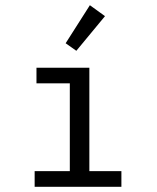

<svg xmlns="http://www.w3.org/2000/svg" viewBox="-20 -717 603 737"><path d="M113 0V-60H248V-397H120V-457H323V-60H446V0ZM273 -522 232 -551 325 -697 383 -655Z"/></svg>

Font: Inconsolata SemiExpanded Thin
Style: Regular
Weight: 100
Width: 6
Monospace: yes
Designer: Raph Levien, Cyreal, Brenton Simpson
Foundry: Raph Levien, Cyreal, Google
Version: Version 3.100; ttfautohint (v1.8.4.7-5d5b)